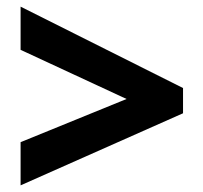

<svg xmlns="http://www.w3.org/2000/svg" viewBox="-20 -717 612 578"><path d="M42 -159 531 -376V-452L42 -697V-567L361 -419L42 -289Z"/></svg>

Font: Noto Sans Malayalam UI ExtraBold
Style: Regular
Weight: 800
Designer: Jelle Bosma - Monotype Design Team
Foundry: Monotype Imaging Inc.
Version: Version 2.104